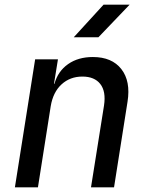

<svg xmlns="http://www.w3.org/2000/svg" viewBox="-20 -805 640 825"><path d="M44 0 131 -550H229L212 -445H214Q229 -499 272.5 -529.5Q316 -560 379 -560Q461 -560 501.5 -508Q542 -456 528 -368L470 0H371L427 -352Q436 -412 411 -444Q386 -476 334 -476Q281 -476 244.5 -442.5Q208 -409 198 -349L143 0ZM297 -645 425 -785H537L403 -645Z"/></svg>

Font: JetBrains Mono NL Medium
Style: Italic
Weight: 500
Italic angle: -9°
Monospace: yes
Designer: Philipp Nurullin, Konstantin Bulenkov
Foundry: JetBrains
Version: Version 2.305; ttfautohint (v1.8.4.7-5d5b)